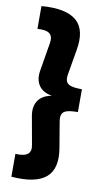

<svg xmlns="http://www.w3.org/2000/svg" viewBox="-100 -853 563 1015"><g transform="rotate(10 181.0 -345.0)"><path d="M37.5 113V-9.5Q85 -7 103.8 -22.5Q122.5 -38 115.5 -72L88.5 -222.5Q80 -271 101 -303.2Q122 -335.5 171.5 -345V-346Q124 -354.5 102.8 -386.5Q81.5 -418.5 90.5 -468L115.5 -618Q121.5 -654 103 -669Q84.5 -684 37.5 -680.5V-803Q168.5 -813.5 224.8 -765.5Q281 -717.5 261 -606L238 -471.5Q234 -447 240.2 -433Q246.5 -419 266.5 -413Q286.5 -407 324.5 -407V-284.5Q286.5 -284.5 266.5 -278.5Q246.5 -272.5 240.2 -258.2Q234 -244 238 -220L261 -83Q280.5 27.5 224.5 75.5Q168.5 123.5 37.5 113Z"/></g></svg>

Font: Geologica Roman ExtraBold
Style: Regular
Weight: 800
Designer: Sindre Bremnes, Frode Helland
Foundry: Monokrom Skriftforlag AS
Version: Version 1.010;gftools[0.9.28]